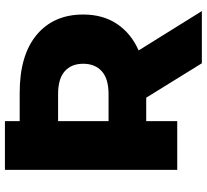

<svg xmlns="http://www.w3.org/2000/svg" viewBox="-50 -690 840 780"><g transform="rotate(-90 370.0 -300.0)"><path d="M173 -126V-279H378Q440 -279 470.5 -306.5Q501 -334 501 -382Q501 -430 470.5 -457Q440 -484 378 -484H173V-640H383Q536 -640 618.5 -571Q701 -502 701 -382Q701 -302 663 -245Q625 -188 555.5 -157Q486 -126 390 -126ZM70 0V-700H268V0ZM503 100 339 -165H550L715 100Z"/></g></svg>

Font: Montserrat Thin ExtraBold
Style: Regular
Weight: 800
Version: Version 9.000